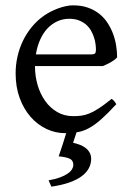

<svg xmlns="http://www.w3.org/2000/svg" viewBox="-20 -489 502 726"><path d="M242.2 -418Q217.3 -418 196.3 -408.2Q175.3 -398.4 158.9 -380.9Q142.6 -363.3 131.6 -338.4Q120.6 -313.5 115.7 -283.2H324.2Q335.4 -283.2 339.1 -286.9Q342.8 -290.5 342.8 -300.8Q342.8 -309.6 341.3 -321.8Q339.8 -334 335.7 -346.9Q331.5 -359.9 324.5 -372.6Q317.4 -385.3 306.2 -395.3Q294.9 -405.3 279.1 -411.6Q263.2 -418 242.2 -418ZM230.5 14.2Q228.5 14.6 227.1 14.6Q189.5 14.6 155.5 -1.5Q121.6 -17.6 95.7 -47.1Q69.8 -76.7 54.4 -118.4Q39.1 -160.2 39.1 -211.9Q39.1 -244.6 46.4 -276.4Q53.7 -308.1 67.6 -336.4Q81.5 -364.7 101.6 -388.7Q121.6 -412.6 147 -430.2Q157.7 -437.5 171.1 -444.6Q184.6 -451.7 199.2 -457Q213.9 -462.4 228.3 -465.6Q242.7 -468.8 255.9 -468.8Q288.1 -468.8 312.7 -460Q337.4 -451.2 356 -436.3Q374.5 -421.4 387.2 -401.6Q399.9 -381.8 408 -359.9Q416 -337.9 419.4 -315.2Q422.9 -292.5 422.9 -272Q414.1 -262.2 399.4 -253.9Q384.8 -245.6 369.1 -239.3H112.3V-237.8Q112.3 -201.2 122.3 -167.2Q132.3 -133.3 150.9 -107.2Q169.4 -81.1 196.3 -65.4Q223.1 -49.8 256.8 -49.8Q272 -49.8 286.4 -51.5Q300.8 -53.2 317.4 -59.8Q334 -66.4 354.2 -79.6Q374.5 -92.8 401.9 -115.2Q408.2 -111.8 412.8 -105.5Q417.5 -99.1 419.9 -95.2Q387.2 -59.6 362.5 -37.8Q337.9 -16.1 316.2 -4.4Q294.4 7.3 273.4 10.7Q271.5 11.2 269.5 11.2L256.3 50.8Q269 53.7 281.5 58.3Q293.9 63 303.5 70.3Q313 77.6 318.8 87.9Q324.7 98.1 324.7 111.8Q324.7 129.9 316.2 146.5Q307.6 163.1 289.6 176.8Q271.5 190.4 242.9 200.7Q214.4 210.9 174.3 216.8L163.6 192.9Q189 188.5 206.8 181.9Q224.6 175.3 235.8 167.5Q247.1 159.7 252.2 151.1Q257.3 142.6 257.3 134.8Q257.3 118.2 244.6 111.6Q231.9 105 201.7 102.1L202.6 100.1Q203.1 98.6 206.5 88.4Q210 78.1 217.3 56.2Q222.2 40 230.5 14.2Z"/></svg>

Font: Akkhara
Style: Regular
Weight: 400
Designer: J. Victor Gaultney
Version: Version 1.00 June 13, 2006, initial release